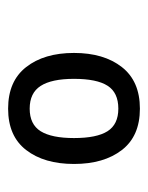

<svg xmlns="http://www.w3.org/2000/svg" viewBox="35 -708 368 478"><g transform="rotate(-90 219.0 -469.0)"><path d="M49.8 -468.8Q49.8 -543 84.5 -587.9Q119.1 -632.8 187.5 -632.8Q255.9 -632.8 291 -587.9Q326.2 -543 326.2 -468.8Q326.2 -394.5 291 -349.6Q255.9 -304.7 187.5 -304.7Q119.1 -304.7 84.5 -349.6Q49.8 -394.5 49.8 -468.8ZM114.3 -468.8Q114.3 -412.1 131.3 -385.3Q148.4 -358.4 187.5 -358.4Q227.5 -358.4 244.6 -385.3Q261.7 -412.1 261.7 -468.8Q261.7 -524.4 244.1 -551.8Q226.6 -579.1 187.5 -579.1Q148.4 -579.1 131.3 -551.8Q114.3 -524.4 114.3 -468.8Z"/></g></svg>

Font: Sudo
Style: Bold
Weight: 700
Monospace: yes
Designer: Jens Kutilek
Foundry: Jens Kutilek
Version: Version 0.040